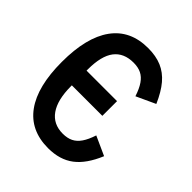

<svg xmlns="http://www.w3.org/2000/svg" viewBox="-203 -874 1006 1006"><g transform="rotate(45 300.0 -371.0)"><path d="M47 -371Q47 -552.5 115.5 -647.2Q184 -742 316 -742Q374 -742 417 -723.8Q460 -705.5 492.8 -666.8Q525.5 -628 553 -565L447 -516Q433 -559 415.2 -584.8Q397.5 -610.5 373.8 -622.2Q350 -634 316 -634Q244 -634 207.5 -586.5Q171 -539 171 -439V-430H397V-321H171V-315Q171 -214 208.2 -161Q245.5 -108 316 -108Q350 -108 373.8 -119.8Q397.5 -131.5 415.2 -157.2Q433 -183 447 -226L553 -178Q514.5 -85.5 458.2 -42.8Q402 0 316 0Q184 0 115.5 -94.8Q47 -189.5 47 -371Z"/></g></svg>

Font: JuliaMono Black
Style: Regular
Weight: 900
Monospace: yes
Designer: cormullion
Foundry: corm
Version: Version 0.054; ttfautohint (v1.8.4)